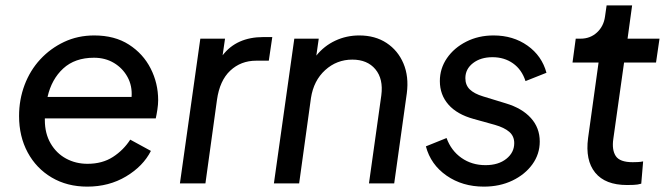

<svg xmlns="http://www.w3.org/2000/svg" viewBox="-20 -683 2496 715"><path d="M305 12Q230 12 172.5 -22Q115 -56 83 -115.5Q51 -175 51 -251Q51 -312 71.5 -366.5Q92 -421 130 -462Q168 -503 219 -527Q270 -551 331 -551Q407 -551 460 -517Q513 -483 541 -428Q569 -373 569 -310Q569 -294 566 -274.5Q563 -255 560 -242H147V-236Q147 -186 168.5 -149Q190 -112 226 -92.5Q262 -73 306 -73Q361 -73 400.5 -98.5Q440 -124 465 -163L542 -121Q513 -64 449.5 -26Q386 12 305 12ZM330 -468Q259 -468 215.5 -428Q172 -388 157 -322H470Q473 -363 455 -396Q437 -429 404.5 -448.5Q372 -468 330 -468Z M650 0 726 -539H818L809 -477Q861 -545 961 -545H994L981 -457H934Q877 -457 837.5 -420Q798 -383 788 -311L745 0Z M1000 0 1076 -539H1167L1158 -476Q1187 -512 1228.5 -531.5Q1270 -551 1318 -551Q1377 -551 1419.5 -523Q1462 -495 1482.5 -446.5Q1503 -398 1495 -336L1448 0H1354L1400 -328Q1408 -389 1378 -425Q1348 -461 1292 -461Q1234 -461 1191 -422Q1148 -383 1138 -318L1094 0Z M1782 12Q1702 12 1643 -29Q1584 -70 1566 -138L1643 -169Q1660 -122 1698.5 -95Q1737 -68 1788 -68Q1836 -68 1865.5 -91.5Q1895 -115 1895 -150Q1895 -176 1876.5 -192Q1858 -208 1823 -218L1744 -240Q1682 -257 1650 -293.5Q1618 -330 1618 -381Q1618 -428 1644.5 -466.5Q1671 -505 1716.5 -528Q1762 -551 1818 -551Q1891 -551 1944.5 -513Q1998 -475 2015 -412L1937 -381Q1923 -424 1890.5 -447Q1858 -470 1814 -470Q1770 -470 1741.5 -448Q1713 -426 1713 -392Q1713 -366 1729.5 -350Q1746 -334 1779 -324L1864 -298Q1924 -280 1957 -243.5Q1990 -207 1990 -156Q1990 -109 1962.5 -71Q1935 -33 1888 -10.5Q1841 12 1782 12Z M2315 6Q2234 6 2196.5 -40Q2159 -86 2170 -169L2209 -450H2112L2124 -539H2142Q2178 -539 2203 -562Q2228 -585 2233 -621L2239 -663H2334L2317 -539H2436L2423 -450H2304L2264 -166Q2258 -125 2273 -102Q2288 -79 2336 -79Q2345 -79 2355.5 -79.5Q2366 -80 2375 -82L2368 1Q2355 5 2339.5 5.5Q2324 6 2315 6Z"/></svg>

Font: Plus Jakarta Sans Medium
Style: Italic
Weight: 500
Italic angle: -8°
Designer: Gumpita Rahayu
Foundry: Tokotype
Version: Version 2.071; ttfautohint (v1.8.4.7-5d5b);gftools[0.9.29]